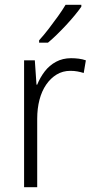

<svg xmlns="http://www.w3.org/2000/svg" viewBox="-20 -785 393 805"><path d="M278 -541Q294 -541 310 -539Q326 -537 340 -532L331 -479Q318 -483 304.5 -485.5Q291 -488 275 -488Q243 -488 217.5 -472.5Q192 -457 173.5 -430Q155 -403 145.5 -366.5Q136 -330 136 -287V0H81V-532H126L133 -430H136Q148 -460 167.5 -485.5Q187 -511 215 -526Q243 -541 278 -541ZM321 -757Q310 -741 293.5 -721Q277 -701 257.5 -680Q238 -659 218.5 -640Q199 -621 181 -606H144V-616Q164 -638 184 -664Q204 -690 223 -716.5Q242 -743 255 -765H321Z"/></svg>

Font: Noto Sans Hebrew SemiCondensed Light
Style: Regular
Weight: 300
Width: 4
Designer: Monotype Design Team
Foundry: Monotype Imaging Inc.
Version: Version 2.003